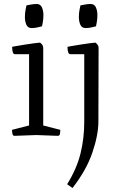

<svg xmlns="http://www.w3.org/2000/svg" viewBox="-20 -682 601 964"><path d="M54 0Q44 1 42 -12.5Q40 -26 40 -30L126 -52V-410H55Q48 -410 45 -418Q42 -426 41.5 -435Q41 -444 41 -447Q41 -447 60 -450.5Q79 -454 105 -458Q131 -462 153 -465Q175 -468 181 -468Q186 -465 191.5 -458Q197 -451 197 -440V-52L283 -30Q283 -26 281.5 -12.5Q280 1 269 0L162 -4ZM140 -541Q119 -541 112 -558.5Q105 -576 105 -596Q105 -618 109 -636.5Q113 -655 113 -655Q113 -655 131.5 -658.5Q150 -662 164 -662Q183 -662 190.5 -645Q198 -628 198 -606Q198 -586 194.5 -568Q191 -550 191 -550Q191 -550 173 -545.5Q155 -541 140 -541ZM344 262 317 243Q365 166 384 89.5Q403 13 403 -69V-410H333Q326 -410 323 -418Q320 -426 319.5 -435Q319 -444 319 -447Q319 -447 338 -450.5Q357 -454 383 -458Q409 -462 431 -465Q453 -468 459 -468Q464 -465 469.5 -458Q475 -451 475 -440Q475 -348 474.5 -256Q474 -164 474 -72Q474 -5 444 83.5Q414 172 344 262ZM411 -541Q390 -541 383 -558.5Q376 -576 376 -596Q376 -618 380 -636.5Q384 -655 384 -655Q384 -655 402.5 -658.5Q421 -662 435 -662Q454 -662 461.5 -645Q469 -628 469 -606Q469 -586 465.5 -568Q462 -550 462 -550Q462 -550 444 -545.5Q426 -541 411 -541Z"/></svg>

Font: Mate
Style: Regular
Weight: 400
Designer: Eduardo Rodriguez Tunni
Foundry: Eduardo Rodriguez Tunni
Version: Version 1.003; ttfautohint (v1.8.4.7-5d5b);gftools[0.9.24]